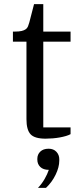

<svg xmlns="http://www.w3.org/2000/svg" viewBox="-20 -670 393 936"><path d="M202 6Q149 6 129 -15.5Q109 -37 109 -89V-467H43V-516H52Q73 -516 85.5 -519Q98 -522 105.5 -527.5Q113 -533 116.5 -541.5Q120 -550 123 -561L146 -650H191V-516H324V-467H191V-49H324V-16Q315 -11 301.5 -7Q288 -3 271.5 0Q255 3 237 4.5Q219 6 202 6ZM165 246Q184 226 197.5 202.5Q211 179 218 158Q191 158 176.5 144Q162 130 162 108V104Q162 83 176.5 69Q191 55 217 55Q241 55 255 70Q269 85 269 106V113Q269 145 251 182Q233 219 204 246H165Z"/></svg>

Font: IBM Plex Serif
Style: Regular
Weight: 400
Designer: Mike Abbink, Paul van der Laan, Pieter van Rosmalen
Foundry: Bold Monday
Version: Version 3.001